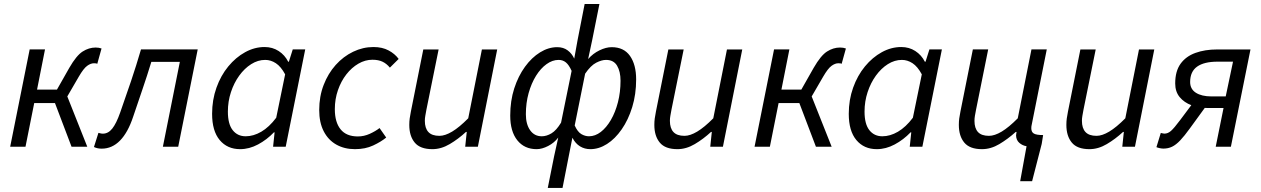

<svg xmlns="http://www.w3.org/2000/svg" viewBox="-20 -733 6298 959"><path d="M30.8 0 128.2 -486.1H204.8L165 -285.3H264.4L326.1 -394.1Q361.8 -456.1 393 -475.8Q424.1 -495.6 457.6 -495.6Q474.3 -495.6 487.1 -490.8L465.9 -414.3Q461.9 -416.3 458.1 -416.6Q454.4 -417 448.9 -417Q433.1 -417 415.3 -404.1Q397.5 -391.3 373.6 -350.2L316.2 -251.3L416 0H337.4L254.6 -218.1H150.9L107.3 0Z M488.1 9.5Q475.5 9.5 466.3 7.2Q457.1 5 449.3 1.3L471.6 -69.4Q476.3 -68.4 481.9 -66.9Q487.4 -65.4 493.8 -65.4Q520.6 -65.4 540.8 -90.8Q561 -116.2 580.3 -171Q608.1 -249.6 634.4 -327.6Q660.7 -405.5 684.2 -486.1H967.5L870.1 0H793.5L878.3 -424H735.9Q714.8 -354.5 691.5 -286.7Q668.2 -218.9 645.1 -150.1Q619 -71.2 579.4 -30.8Q539.8 9.5 488.1 9.5Z M1179.4 12Q1115.3 12 1077.3 -33.5Q1039.4 -78.9 1039.4 -164.4Q1039.4 -234.2 1061.1 -294.9Q1082.7 -355.6 1120.2 -401.2Q1157.7 -446.7 1204.6 -472.4Q1251.5 -498.1 1301.6 -498.1Q1341.2 -498.1 1371.9 -478.1Q1402.7 -458.1 1419.5 -424.7H1422.8L1442.2 -486.1H1504.5L1407 0H1344L1351.6 -72.1H1348.3Q1312.8 -35 1268.8 -11.5Q1224.9 12 1179.4 12ZM1207.1 -52.3Q1246.1 -52.3 1285.1 -75.1Q1324.2 -97.9 1359.6 -144.8L1404.2 -361.7Q1383.2 -400.7 1357.9 -417.2Q1332.6 -433.8 1304.7 -433.8Q1268.2 -433.8 1234.6 -412.6Q1201 -391.3 1174.9 -355.2Q1148.8 -319.2 1133.5 -272.8Q1118.2 -226.4 1118.2 -175.6Q1118.2 -113.2 1142.4 -82.7Q1166.5 -52.3 1207.1 -52.3Z M1752.9 12Q1700 12 1659.6 -10.9Q1619.2 -33.8 1596.8 -77.5Q1574.4 -121.2 1574.4 -183.4Q1574.4 -251.4 1596.6 -308.7Q1618.7 -366 1656.7 -408.5Q1694.7 -450.9 1743.7 -474.5Q1792.7 -498.1 1845.3 -498.1Q1889.5 -498.1 1921 -481.1Q1952.6 -464.2 1971.2 -438.6L1927.4 -395.2Q1910.6 -415.5 1890.2 -425Q1869.7 -434.6 1840.4 -434.6Q1803.9 -434.6 1770.1 -415Q1736.4 -395.4 1709.9 -361.4Q1683.4 -327.4 1667.9 -282.6Q1652.4 -237.9 1652.4 -187.9Q1652.4 -122.4 1681.2 -87Q1709.9 -51.5 1767.4 -51.5Q1798 -51.5 1826.9 -64.6Q1855.9 -77.8 1875.8 -93.4L1909 -46Q1883.5 -25 1844.1 -6.5Q1804.7 12 1752.9 12Z M2139.6 12Q2078.6 12 2051.5 -20.8Q2024.3 -53.6 2024.3 -108.9Q2024.3 -126.3 2026.3 -141.2Q2028.3 -156.2 2032.3 -176L2094.3 -486H2170.8L2110 -186.1Q2106.6 -167.2 2104.3 -154.6Q2102 -142 2102 -129.5Q2102 -92.7 2119.7 -73.6Q2137.3 -54.5 2174.9 -54.5Q2202.9 -54.5 2238.4 -75.7Q2273.9 -96.9 2318.7 -142.1L2387 -486H2463.4L2366.8 0H2303.6L2311.3 -73.9H2307.3Q2269 -38.5 2226.3 -13.3Q2183.6 12 2139.6 12Z M2716 205.7 2747.6 47.9 2768.3 -45.9Q2748.2 -19.3 2717.6 -3.7Q2687.1 12 2660.4 12Q2599.4 12 2563.9 -32.2Q2528.5 -76.4 2528.5 -155.8Q2528.5 -229.1 2548.4 -291.1Q2568.4 -353 2602.1 -399.4Q2635.8 -445.8 2677.7 -471.6Q2719.5 -497.4 2763.3 -497.4Q2794.2 -497.4 2815.4 -481.4Q2836.7 -465.4 2848.2 -440.2L2864.7 -531.9L2900.2 -713.1H2974L2937.7 -531.9L2917.6 -438Q2941.8 -465.9 2974.4 -481.6Q3007 -497.4 3035.2 -497.4Q3096 -497.4 3126.7 -453.7Q3157.4 -410 3157.4 -336.6Q3157.4 -261.7 3137.8 -198Q3118.2 -134.3 3085.2 -86.9Q3052.3 -39.5 3011.9 -13.8Q2971.4 12 2928.8 12Q2900 12 2877.1 -2Q2854.1 -16 2839 -45L2820.6 47.9L2789.7 205.7ZM2686 -52.3Q2709.8 -52.3 2734.5 -67Q2759.1 -81.8 2782.4 -120.5L2835.1 -379Q2821.9 -408.6 2806.6 -421.2Q2791.3 -433.8 2770.1 -433.8Q2739.2 -433.8 2709.9 -412.7Q2680.5 -391.7 2657.2 -354.3Q2634 -316.9 2620.3 -267.8Q2606.6 -218.6 2606.6 -162.5Q2606.6 -112.6 2627.9 -82.4Q2649.2 -52.3 2686 -52.3ZM2922 -52.3Q2952.7 -52.3 2980.8 -73.9Q3008.9 -95.5 3031.3 -133.9Q3053.6 -172.3 3066.5 -222.5Q3079.4 -272.7 3079.4 -329.9Q3079.4 -375.8 3062.2 -404.8Q3045.1 -433.8 3007 -433.8Q2985.2 -433.8 2957.9 -419.8Q2930.5 -405.8 2902.6 -364.9L2850.5 -106.2Q2865 -74.1 2883.7 -63.2Q2902.4 -52.3 2922 -52.3Z M3363.6 12Q3302.6 12 3275.5 -20.8Q3248.3 -53.6 3248.3 -108.9Q3248.3 -126.3 3250.3 -141.2Q3252.3 -156.2 3256.3 -176L3318.3 -486H3394.8L3334 -186.1Q3330.6 -167.2 3328.3 -154.6Q3326 -142 3326 -129.5Q3326 -92.7 3343.7 -73.6Q3361.3 -54.5 3398.9 -54.5Q3426.9 -54.5 3462.4 -75.7Q3497.9 -96.9 3542.7 -142.1L3611 -486H3687.4L3590.8 0H3527.6L3535.3 -73.9H3531.3Q3493 -38.5 3450.3 -13.3Q3407.6 12 3363.6 12Z M3748.8 0 3846.2 -486.1H3922.8L3883 -285.3H3982.4L4044.1 -394.1Q4079.8 -456.1 4111 -475.8Q4142.1 -495.6 4175.6 -495.6Q4192.3 -495.6 4205.1 -490.8L4183.9 -414.3Q4179.9 -416.3 4176.1 -416.6Q4172.4 -417 4166.9 -417Q4151.1 -417 4133.3 -404.1Q4115.5 -391.3 4091.6 -350.2L4034.2 -251.3L4134 0H4055.4L3972.6 -218.1H3868.9L3825.3 0Z M4359.4 12Q4295.3 12 4257.3 -33.5Q4219.4 -78.9 4219.4 -164.4Q4219.4 -234.2 4241.1 -294.9Q4262.7 -355.6 4300.2 -401.2Q4337.7 -446.7 4384.6 -472.4Q4431.5 -498.1 4481.6 -498.1Q4521.2 -498.1 4551.9 -478.1Q4582.7 -458.1 4599.5 -424.7H4602.8L4622.2 -486.1H4684.5L4587 0H4524L4531.6 -72.1H4528.3Q4492.8 -35 4448.8 -11.5Q4404.9 12 4359.4 12ZM4387.1 -52.3Q4426.1 -52.3 4465.1 -75.1Q4504.2 -97.9 4539.6 -144.8L4584.2 -361.7Q4563.2 -400.7 4537.9 -417.2Q4512.6 -433.8 4484.7 -433.8Q4448.2 -433.8 4414.6 -412.6Q4381 -391.3 4354.9 -355.2Q4328.8 -319.2 4313.5 -272.8Q4298.2 -226.4 4298.2 -175.6Q4298.2 -113.2 4322.4 -82.7Q4346.5 -52.3 4387.1 -52.3Z M5075.6 172 5107.4 -2.7Q5087.3 -5.7 5071.5 -19.3Q5055.8 -32.9 5055 -56.4Q5055 -60.2 5056 -64.9Q5056.9 -69.7 5057.5 -74.1H5053.5Q5013.7 -38.4 4971.4 -13.2Q4929.1 12 4884.7 12Q4823.7 12 4796.5 -20.7Q4769.2 -53.4 4769.2 -109.2Q4769.2 -126.8 4771.2 -141.5Q4773.2 -156.2 4777.2 -176.1L4839.2 -486.1H4915.8L4855.3 -186Q4851.6 -167.3 4849.5 -154.7Q4847.3 -142.1 4847.3 -129.3Q4847.3 -92.5 4864.8 -73.5Q4882.3 -54.5 4919.6 -54.5Q4947.8 -54.5 4983.3 -75.7Q5018.7 -97 5063.5 -142.1L5131.9 -486.1H5208.4L5133.1 -109.5Q5132.1 -105.5 5131.6 -101.7Q5131.1 -97.8 5131.1 -92.8Q5131.1 -73.3 5144 -65.9Q5157 -58.4 5190.2 -58.4L5183.1 -14.2L5135.2 172Z M5421.6 12Q5360.6 12 5333.5 -20.8Q5306.3 -53.6 5306.3 -108.9Q5306.3 -126.3 5308.3 -141.2Q5310.3 -156.2 5314.3 -176L5376.3 -486H5452.8L5392 -186.1Q5388.6 -167.2 5386.3 -154.6Q5384 -142 5384 -129.5Q5384 -92.7 5401.7 -73.6Q5419.3 -54.5 5456.9 -54.5Q5484.9 -54.5 5520.4 -75.7Q5555.9 -96.9 5600.7 -142.1L5669 -486H5745.4L5648.8 0H5585.6L5593.3 -73.9H5589.3Q5551 -38.5 5508.3 -13.3Q5465.6 12 5421.6 12Z M6052.2 0 6091.3 -193.5H6012.1Q5968.4 -193.5 5931.5 -207.2Q5894.6 -220.9 5872.2 -248Q5849.9 -275.1 5849.9 -316.2Q5849.9 -377.2 5876.5 -414.3Q5903.2 -451.5 5950.8 -468.7Q5998.4 -486 6059.7 -486H6225.9L6128 0ZM6031.3 -251.4H6102.2L6138.7 -425H6061.4Q5994.1 -425 5959.3 -400.2Q5924.5 -375.4 5924.5 -323.4Q5924.5 -288.2 5953.1 -269.8Q5981.8 -251.4 6031.3 -251.4ZM5961.2 -249 6027.8 -235.6 5923.4 -92Q5895.8 -53.8 5874.9 -31.8Q5854 -9.8 5834.4 -0.3Q5814.9 9.2 5790.9 9.2Q5782.7 9.2 5772.5 7Q5762.2 4.8 5756.1 2L5777.9 -68.9Q5784.2 -67.9 5788 -66.7Q5791.8 -65.5 5795.8 -65.5Q5813.2 -65.5 5828.7 -79.1Q5844.3 -92.7 5875.4 -134.3Z"/></svg>

Font: Source Sans Variable
Style: Italic
Weight: 200
Italic angle: -11°
Designer: Paul D. Hunt
Foundry: Adobe Systems Incorporated
Version: Version 3.006;hotconv 1.0.111;makeotfexe 2.5.65597